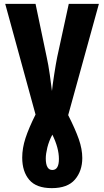

<svg xmlns="http://www.w3.org/2000/svg" viewBox="-20 -734 540 994"><path d="M406 84Q406 38 388 -13.5Q370 -65 333 -138L492 -714H336L276 -438Q269 -403 260.5 -348Q252 -293 249 -263Q246 -290 238 -346Q230 -402 222 -437L164 -714H7L164 -141Q129 -71 112 -19Q95 33 95 82Q95 154 131.5 197Q168 240 248 240Q330 240 368 195.5Q406 151 406 84ZM217 86Q217 63 225 30Q233 -3 251 -37Q285 32 285 89Q285 146 251 146Q217 146 217 86Z"/></svg>

Font: Noto Sans Mono UI Condensed ExtraBold
Style: Regular
Weight: 800
Width: 3
Designer: Monotype Design team
Foundry: Monotype Imaging Inc.
Version: 1.000